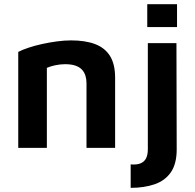

<svg xmlns="http://www.w3.org/2000/svg" viewBox="-20 -713 942 926"><path d="M68 -462.6Q87.2 -472.8 117.5 -482.9Q147.8 -493 183.3 -500.8Q218.8 -508.6 255 -513.4Q291.2 -518.2 322.8 -518.2Q391.6 -518.2 438.8 -500.3Q486 -482.4 510.6 -442.9Q535.2 -403.4 535.2 -338.2V0H397.2V-311.8Q397.2 -331 392.1 -347.7Q387 -364.4 375.5 -376.9Q364 -389.4 343.9 -396.4Q323.8 -403.4 293.8 -403.4Q270 -403.4 245.7 -398.1Q221.4 -392.8 206 -385.8V0H68ZM610.2 193V79.8Q639.8 82.4 658 74.8Q676.2 67.2 684.6 50.3Q693 33.4 693 7V-505H831L832.2 7.4Q832.2 77.4 803.9 118.1Q775.6 158.8 725.2 175.9Q674.8 193 610.2 193ZM690.2 -582.6V-692.8H833.8V-582.6Z"/></svg>

Font: Maven Pro VF Beta
Style: Regular
Weight: 400
Designer: Joe Prince
Foundry: Joe Prince
Version: Version 2.002